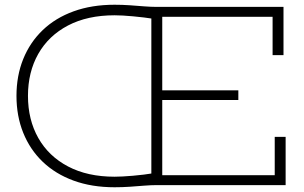

<svg xmlns="http://www.w3.org/2000/svg" viewBox="-20 -781 1282 810"><path d="M463.5 9Q367 9 290.5 -19Q214 -47 160.2 -98.5Q106.5 -150 78 -220.8Q49.5 -291.5 49.5 -376.5Q49.5 -461.5 78 -532Q106.5 -602.5 160.2 -654Q214 -705.5 290.5 -733.2Q367 -761 463.5 -761Q495.5 -761 527.5 -758.8Q559.5 -756.5 588 -754.2Q616.5 -752 637.5 -752L632.5 -701Q587.5 -708 541 -712.2Q494.5 -716.5 463.5 -716.5Q349 -716.5 267 -673.5Q185 -630.5 141.5 -553.8Q98 -477 98 -376.5Q98 -276 141.5 -199Q185 -122 267 -78.8Q349 -35.5 463.5 -35.5Q493 -35.5 540.2 -39.5Q587.5 -43.5 632.5 -51L637.5 0Q617.5 0 589 2.2Q560.5 4.5 528 6.8Q495.5 9 463.5 9ZM644.5 -359V-400H985.5V-359ZM618.5 0V-752H1176V-548.5H1130V-710H664.5V-42H1139V-203.5H1185V0Z"/></svg>

Font: Hepta Slab Light
Style: Regular
Weight: 300
Designer: Michael LaGattuta
Foundry: Michael LaGattuta
Version: Version 1.102